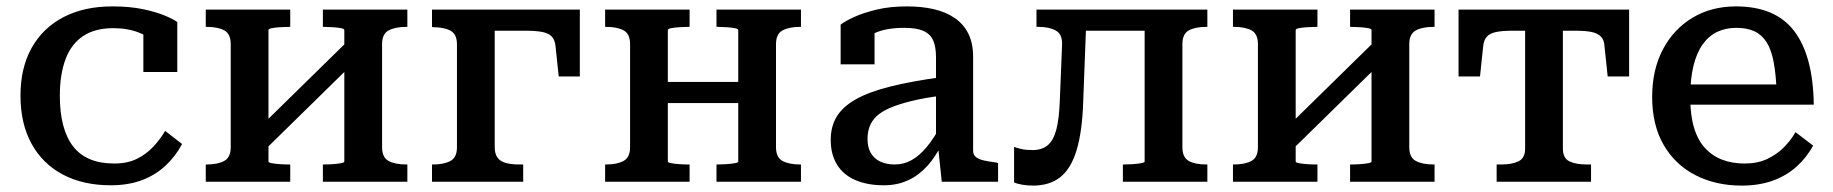

<svg xmlns="http://www.w3.org/2000/svg" viewBox="-20 -568 5729 600"><path d="M337 -57Q378 -57 407.5 -71.5Q437 -86 459 -109.5Q481 -133 496 -159L549 -118Q529 -80 497.5 -50.5Q466 -21 423.5 -5Q381 11 326 11Q240 11 176.5 -22.5Q113 -56 78.5 -119Q44 -182 44 -269Q44 -356 79 -418.5Q114 -481 178.5 -514.5Q243 -548 331 -548Q385 -548 426 -539.5Q467 -531 494.5 -519.5Q522 -508 534 -499V-343H428V-478Q439 -477 447.5 -472.5Q456 -468 461.5 -461Q467 -454 469 -446Q471 -438 470 -432Q450 -452 414.5 -466Q379 -480 334 -480Q277 -480 240 -455.5Q203 -431 185 -383.5Q167 -336 167 -269Q167 -216 177.5 -176.5Q188 -137 208.5 -110.5Q229 -84 261 -70.5Q293 -57 337 -57Z M701 -108V-430Q701 -462 681 -473Q661 -484 626 -484H623V-538H887V-484H883Q870 -484 855 -483Q840 -482 829.5 -480Q819 -478 819 -474V-63Q819 -60 829.5 -58Q840 -56 855 -55Q870 -54 883 -54H887V0H623V-54H626Q660 -54 680.5 -65Q701 -76 701 -108ZM1056 -63V-474Q1056 -478 1045.5 -480Q1035 -482 1020 -483Q1005 -484 992 -484H989V-538H1253V-484H1250Q1215 -484 1194.5 -473Q1174 -462 1174 -430V-108Q1174 -76 1194.5 -65Q1215 -54 1250 -54H1253V0H989V-54H992Q1005 -54 1020 -55Q1035 -56 1045.5 -58Q1056 -60 1056 -63ZM807 -99 765 -144 1067 -440 1109 -395Z M1408 -108V-429Q1408 -461 1388 -472Q1368 -483 1333 -483L1330 -484V-538H1526V-108Q1526 -87 1535 -75Q1544 -63 1561.5 -58.5Q1579 -54 1603 -54H1615V0H1330V-54H1333Q1367 -54 1387.5 -65Q1408 -76 1408 -108ZM1466 -472V-538H1792V-329H1726L1716 -424Q1714 -443 1704.5 -453.5Q1695 -464 1675 -468Q1655 -472 1622 -472Z M1949 -108V-430Q1949 -462 1929 -473Q1909 -484 1874 -484H1871V-538H2135V-484H2131Q2118 -484 2103 -483Q2088 -482 2077.5 -480Q2067 -478 2067 -474V-63Q2067 -60 2077.5 -58Q2088 -56 2103 -55Q2118 -54 2131 -54H2135V0H1871V-54H1874Q1908 -54 1928.5 -65Q1949 -76 1949 -108ZM2287 -63V-474Q2287 -478 2276 -480Q2265 -482 2250 -483Q2235 -484 2223 -484H2219V-538H2483V-484H2480Q2446 -484 2425.5 -473Q2405 -462 2405 -430V-108Q2405 -76 2425.5 -65Q2446 -54 2480 -54H2483V0H2219V-54H2223Q2235 -54 2250 -55Q2265 -56 2276 -58Q2287 -60 2287 -63ZM2018 -246V-312H2345V-246Z M2922 -327V-269Q2867 -262 2827 -252Q2787 -242 2760.5 -230.5Q2734 -219 2719 -204.5Q2704 -190 2697.5 -172.5Q2691 -155 2691 -134Q2691 -107 2701.5 -89.5Q2712 -72 2731 -63Q2750 -54 2776 -54Q2804 -54 2828.5 -67.5Q2853 -81 2875.5 -108Q2898 -135 2921 -177L2924 -120Q2904 -78 2877.5 -49Q2851 -20 2817.5 -4.5Q2784 11 2742 11Q2691 11 2653.5 -5Q2616 -21 2596 -53Q2576 -85 2576 -131Q2576 -173 2595 -204Q2614 -235 2655 -258Q2696 -281 2762 -297.5Q2828 -314 2922 -327ZM2923 0 2911 -114 2905 -117V-389Q2905 -422 2896 -442Q2887 -462 2865.5 -471.5Q2844 -481 2806 -481Q2751 -481 2715.5 -465.5Q2680 -450 2663 -432Q2661 -440 2663.5 -448Q2666 -456 2672.5 -463.5Q2679 -471 2689 -476.5Q2699 -482 2713 -483V-367H2607V-491Q2621 -502 2649.5 -515Q2678 -528 2719.5 -538Q2761 -548 2814 -548Q2860 -548 2897.5 -539.5Q2935 -531 2963 -512Q2991 -493 3006 -463Q3021 -433 3021 -390V-97Q3021 -84 3030 -77Q3039 -70 3055 -66.5Q3071 -63 3094 -60L3099 -58V0Z M3292 -256 3299 -429Q3300 -461 3279.5 -472.5Q3259 -484 3225 -484H3219V-538H3376L3365 -250Q3362 -157 3344.5 -99Q3327 -41 3293.5 -14.5Q3260 12 3208 12Q3190 12 3173.5 9Q3157 6 3149 2V-109Q3156 -106 3171 -102.5Q3186 -99 3206 -99Q3236 -99 3254 -114Q3272 -129 3281 -163Q3290 -197 3292 -256ZM3557 -63V-538H3753V-484H3750Q3715 -484 3695 -473Q3675 -462 3675 -430V-108Q3675 -76 3695 -65Q3715 -54 3750 -54H3753V0H3489V-54H3493Q3505 -54 3520 -55Q3535 -56 3546 -58Q3557 -60 3557 -63ZM3337 -472V-538H3619V-472Z M3911 -108V-430Q3911 -462 3891 -473Q3871 -484 3836 -484H3833V-538H4097V-484H4093Q4080 -484 4065 -483Q4050 -482 4039.5 -480Q4029 -478 4029 -474V-63Q4029 -60 4039.5 -58Q4050 -56 4065 -55Q4080 -54 4093 -54H4097V0H3833V-54H3836Q3870 -54 3890.5 -65Q3911 -76 3911 -108ZM4266 -63V-474Q4266 -478 4255.5 -480Q4245 -482 4230 -483Q4215 -484 4202 -484H4199V-538H4463V-484H4460Q4425 -484 4404.5 -473Q4384 -462 4384 -430V-108Q4384 -76 4404.5 -65Q4425 -54 4460 -54H4463V0H4199V-54H4202Q4215 -54 4230 -55Q4245 -56 4255.5 -58Q4266 -60 4266 -63ZM4017 -99 3975 -144 4277 -440 4319 -395Z M4804 -472V-538H5071V-329H5004L4994 -424Q4993 -443 4983 -453.5Q4973 -464 4954 -468Q4935 -472 4903 -472ZM4805 -472H4706Q4675 -472 4655.5 -468Q4636 -464 4626.5 -453.5Q4617 -443 4615 -424L4605 -329H4538V-538H4805ZM4864 -104Q4864 -74 4884 -64Q4904 -54 4939 -54H4952V0H4657V-54H4671Q4705 -54 4725.5 -64Q4746 -74 4746 -104V-538H4864Z M5262 -264Q5262 -208 5274 -168.5Q5286 -129 5309 -104.5Q5332 -80 5363 -68.5Q5394 -57 5432 -57Q5472 -57 5502 -71Q5532 -85 5554 -107Q5576 -129 5591 -155L5646 -113Q5626 -76 5594.5 -47.5Q5563 -19 5520 -3.5Q5477 12 5423 12Q5342 12 5278.5 -20.5Q5215 -53 5179 -115Q5143 -177 5143 -265Q5143 -350 5176.5 -413.5Q5210 -477 5269 -512.5Q5328 -548 5405 -548Q5466 -548 5511.5 -529Q5557 -510 5586.5 -471.5Q5616 -433 5631.5 -375.5Q5647 -318 5648 -241H5234V-304H5557L5532 -280Q5530 -336 5522.5 -375Q5515 -414 5500 -437Q5485 -460 5462 -470.5Q5439 -481 5406 -481Q5373 -481 5346.5 -468.5Q5320 -456 5301 -429.5Q5282 -403 5272 -362Q5262 -321 5262 -264Z"/></svg>

Font: Roboto Serif Medium
Style: Regular
Weight: 500
Designer: Greg Gazdowicz
Foundry: Commercial Type
Version: Version 1.008